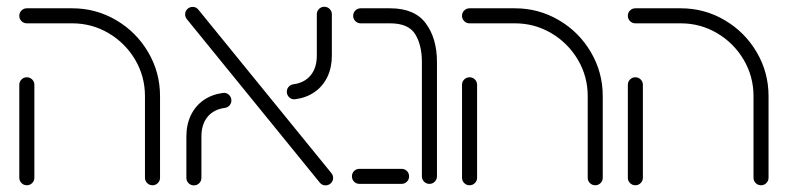

<svg xmlns="http://www.w3.org/2000/svg" viewBox="-20 -543 2327 567"><path d="M37 -18.1V-292.6Q37 -301.9 43.5 -308.3Q50 -314.8 59.3 -314.8Q68.5 -314.8 75 -308.3Q81.5 -301.9 81.5 -292.6V-18.1Q81.5 -8.9 75 -2.4Q68.5 4.1 59.3 4.1Q50 4.1 43.5 -2.4Q37 -8.9 37 -18.1ZM430.4 4.1Q421.1 4.1 414.6 -2.4Q408.1 -8.9 408.1 -18.1V-259.3Q408.1 -317.4 379.1 -366.7Q350 -415.9 300.7 -445Q251.5 -474.1 193.3 -474.1H59.3Q50 -474.1 43.5 -480.6Q37 -487 37 -496.3Q37 -505.6 43.5 -512Q50 -518.5 59.3 -518.5H193.3Q263.3 -518.5 323 -483.5Q382.6 -448.5 417.6 -388.9Q452.6 -329.3 452.6 -259.3V-18.1Q452.6 -8.9 446.1 -2.4Q439.6 4.1 430.4 4.1Z M924.4 -3.7 531.9 -486.3Q526.7 -493 526.7 -500.4Q526.7 -509.6 533.1 -516.1Q539.6 -522.6 548.9 -522.6Q559.6 -522.6 565.9 -514.4L958.5 -31.9Q963.7 -25.6 963.7 -17.8Q963.7 -8.5 957.2 -2Q950.7 4.4 941.5 4.4Q930.7 4.4 924.4 -3.7ZM530.4 -17.8V-139.6Q530.4 -174.8 543.5 -202.4Q556.7 -230 580.9 -247Q605.2 -264.1 638.1 -268.5Q648.1 -270 655.7 -263.3Q663.3 -256.7 663.3 -246.3Q663.3 -237.8 657.8 -231.7Q652.2 -225.6 644.1 -224.4Q611.1 -220 593 -198Q574.8 -175.9 574.8 -139.6V-17.8Q574.8 -8.5 568.3 -2Q561.9 4.4 552.6 4.4Q543.3 4.4 536.9 -2Q530.4 -8.5 530.4 -17.8ZM827 -272.2Q827 -280.7 832.6 -286.9Q838.1 -293 846.3 -294.1Q879.3 -298.5 897.4 -320.6Q915.6 -342.6 915.6 -378.9V-500.7Q915.6 -510 922 -516.5Q928.5 -523 937.8 -523Q947 -523 953.5 -516.5Q960 -510 960 -500.7V-378.9Q960 -343.7 946.9 -316.1Q933.7 -288.5 909.4 -271.5Q885.2 -254.4 852.2 -250Q842.2 -248.5 834.6 -255.2Q827 -261.9 827 -272.2Z M1225.9 -22.2V-360Q1225.9 -410 1206.1 -442Q1186.3 -474.1 1132.2 -474.1H1045.2Q1035.9 -474.1 1029.4 -480.6Q1023 -487 1023 -496.3Q1023 -505.6 1029.4 -512Q1035.9 -518.5 1045.2 -518.5H1132.2Q1204.4 -518.5 1237.4 -474.1Q1270.4 -429.6 1270.4 -360V-22.2Q1270.4 -13 1263.9 -6.5Q1257.4 0 1248.1 0Q1238.9 0 1232.4 -6.5Q1225.9 -13 1225.9 -22.2ZM1019.3 -22.2Q1019.3 -31.5 1025.7 -38Q1032.2 -44.4 1041.5 -44.4H1165.9Q1175.2 -44.4 1181.7 -38Q1188.1 -31.5 1188.1 -22.2Q1188.1 -13 1181.7 -6.5Q1175.2 0 1165.9 0H1041.5Q1032.2 0 1025.7 -6.5Q1019.3 -13 1019.3 -22.2Z M1344.4 -18.1V-292.6Q1344.4 -301.9 1350.9 -308.3Q1357.4 -314.8 1366.7 -314.8Q1375.9 -314.8 1382.4 -308.3Q1388.9 -301.9 1388.9 -292.6V-18.1Q1388.9 -8.9 1382.4 -2.4Q1375.9 4.1 1366.7 4.1Q1357.4 4.1 1350.9 -2.4Q1344.4 -8.9 1344.4 -18.1ZM1737.8 4.1Q1728.5 4.1 1722 -2.4Q1715.6 -8.9 1715.6 -18.1V-259.3Q1715.6 -317.4 1686.5 -366.7Q1657.4 -415.9 1608.1 -445Q1558.9 -474.1 1500.7 -474.1H1366.7Q1357.4 -474.1 1350.9 -480.6Q1344.4 -487 1344.4 -496.3Q1344.4 -505.6 1350.9 -512Q1357.4 -518.5 1366.7 -518.5H1500.7Q1570.7 -518.5 1630.4 -483.5Q1690 -448.5 1725 -388.9Q1760 -329.3 1760 -259.3V-18.1Q1760 -8.9 1753.5 -2.4Q1747 4.1 1737.8 4.1Z M1834.1 -18.1V-292.6Q1834.1 -301.9 1840.6 -308.3Q1847 -314.8 1856.3 -314.8Q1865.6 -314.8 1872 -308.3Q1878.5 -301.9 1878.5 -292.6V-18.1Q1878.5 -8.9 1872 -2.4Q1865.6 4.1 1856.3 4.1Q1847 4.1 1840.6 -2.4Q1834.1 -8.9 1834.1 -18.1ZM2227.4 4.1Q2218.1 4.1 2211.7 -2.4Q2205.2 -8.9 2205.2 -18.1V-259.3Q2205.2 -317.4 2176.1 -366.7Q2147 -415.9 2097.8 -445Q2048.5 -474.1 1990.4 -474.1H1856.3Q1847 -474.1 1840.6 -480.6Q1834.1 -487 1834.1 -496.3Q1834.1 -505.6 1840.6 -512Q1847 -518.5 1856.3 -518.5H1990.4Q2060.4 -518.5 2120 -483.5Q2179.6 -448.5 2214.6 -388.9Q2249.6 -329.3 2249.6 -259.3V-18.1Q2249.6 -8.9 2243.1 -2.4Q2236.7 4.1 2227.4 4.1Z"/></svg>

Font: 26F Galaxy Hebrew
Style: Regular
Weight: 400
Designer: C₂₉H₂₅N₃O₅
Version: Version 1.000